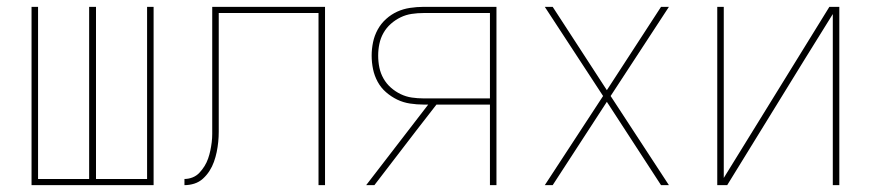

<svg xmlns="http://www.w3.org/2000/svg" viewBox="-20 -540 2540 560"><path d="M72 0V-520H91V-18H240V-520H260V-18H409V-520H428V0Z M518 0V-18Q530 -18 541.5 -22.5Q553 -27 561.5 -36Q570 -45 576.5 -55.5Q583 -66 587 -77.5Q591 -89 593.5 -101Q596 -113 597.5 -125Q599 -137 599 -149.5Q599 -162 599 -174V-520H928V0H909V-502H618V-185Q618 -170 618 -155.5Q618 -141 616.5 -126Q615 -111 612 -96.5Q609 -82 604 -68Q599 -54 591 -41.5Q583 -29 572 -19Q561 -9 547 -4.5Q533 0 518 0Z M1048 0 1229 -235H1215Q1196 -235 1176 -238Q1156 -241 1138.5 -249.5Q1121 -258 1106 -271Q1091 -284 1081.5 -301.5Q1072 -319 1068 -338.5Q1064 -358 1064 -378Q1064 -397 1068 -416.5Q1072 -436 1081.5 -453.5Q1091 -471 1106 -484.5Q1121 -498 1138.5 -506Q1156 -514 1176 -517Q1196 -520 1215 -520H1428V0H1409V-235H1253L1194 -159L1072 0ZM1409 -253V-502H1215Q1198 -502 1181 -499.5Q1164 -497 1148.5 -489.5Q1133 -482 1120 -470.5Q1107 -459 1098.5 -444Q1090 -429 1086.5 -412Q1083 -395 1083 -378Q1083 -360 1086.5 -343Q1090 -326 1098.5 -311Q1107 -296 1120 -284.5Q1133 -273 1148.5 -265.5Q1164 -258 1181 -255.5Q1198 -253 1215 -253Z M1569 0 1739 -260 1569 -520H1592L1750 -277L1908 -520H1931L1761 -260L1931 0H1908L1750 -243L1592 0Z M2072 0V-520H2091V-21L2399 -520H2428V0H2409V-499L2327 -367L2101 0Z"/></svg>

Font: Iosevka SS18 Thin
Style: Regular
Weight: 100
Monospace: yes
Designer: Belleve Invis
Foundry: Belleve Invis
Version: Version 25.1.1; ttfautohint (v1.8.4)